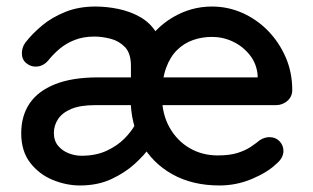

<svg xmlns="http://www.w3.org/2000/svg" viewBox="-20 -558 958 588"><path d="M272 -538Q307 -538 343 -530.5Q379 -523 409 -506Q439 -489 457.5 -460Q476 -431 476 -388V-263L381 -258V-356Q381 -395 362.5 -414Q344 -433 318 -439.5Q292 -446 269 -446Q235 -446 208.5 -435.5Q182 -425 162.5 -408.5Q143 -392 127 -372Q111 -354 89 -354Q73 -354 60 -365Q47 -376 47 -395Q47 -403 49.5 -411.5Q52 -420 58 -428Q79 -455 109 -480Q139 -505 180 -521.5Q221 -538 272 -538ZM225 10Q183 10 141.5 -7Q100 -24 72.5 -59.5Q45 -95 45 -150Q45 -203 70.5 -241Q96 -279 148.5 -300Q201 -321 280 -321H785L769 -305V-328Q766 -363 745 -389.5Q724 -416 693.5 -430.5Q663 -445 629 -445Q599 -445 571.5 -435.5Q544 -426 522.5 -405Q501 -384 488.5 -349.5Q476 -315 476 -264Q476 -209 499 -168Q522 -127 560.5 -104.5Q599 -82 647 -82Q683 -82 707 -89.5Q731 -97 747.5 -108Q764 -119 776 -129Q791 -138 805 -138Q824 -138 836 -125.5Q848 -113 848 -96Q848 -74 826 -56Q799 -30 751.5 -10Q704 10 652 10Q569 10 507.5 -24.5Q446 -59 413 -119.5Q380 -180 380 -258Q380 -346 416 -408.5Q452 -471 508.5 -504.5Q565 -538 629 -538Q678 -538 722 -518.5Q766 -499 800 -464.5Q834 -430 854.5 -383.5Q875 -337 875 -282Q875 -262 860 -249Q845 -236 825 -236H271Q226 -236 198.5 -224.5Q171 -213 158 -193.5Q145 -174 145 -151Q145 -127 158 -111.5Q171 -96 190.5 -88.5Q210 -81 229 -81Q274 -81 307 -96.5Q340 -112 361.5 -134Q383 -156 393 -175L438 -106Q423 -84 393 -56.5Q363 -29 321 -9.5Q279 10 225 10Z"/></svg>

Font: Quicksand SemiBold
Style: Regular
Weight: 600
Designer: Andrew Paglinawan
Foundry: Andrew Paglinawan
Version: Version 3.006